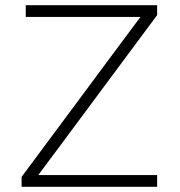

<svg xmlns="http://www.w3.org/2000/svg" viewBox="-20 -718 690 738"><path d="M63 0V-38L438 -543L520 -653H382H79V-698H584V-660L209 -155L127 -45H265H584V0Z"/></svg>

Font: Azeret Mono Thin Thin
Style: Regular
Weight: 250
Version: Version 1.002